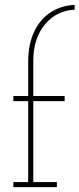

<svg xmlns="http://www.w3.org/2000/svg" viewBox="-20 -770 327 790"><path d="M214 0V-21H117V-354H246V-375H117V-521Q117 -569 130.5 -607.5Q144 -646 168 -673Q191 -700 222 -714.5Q253 -729 287 -730V-750Q247 -748 212.5 -732.5Q178 -717 152 -688Q126 -659 111 -616Q96 -573 96 -518V-375H35V-354H96V-21H35V0Z"/></svg>

Font: Josefin Slab ExtraLight
Style: Regular
Weight: 250
Designer: Santiago Orozco
Foundry: Typemade
Version: Version 2.000